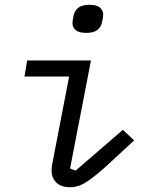

<svg xmlns="http://www.w3.org/2000/svg" viewBox="-20 -768 640 800"><path d="M340 -631Q308 -631 295 -643Q282 -655 282 -671Q282 -677 283 -684Q284 -691 286 -700Q290 -723 306 -735.5Q322 -748 352 -748Q384 -748 397 -736Q410 -724 410 -708Q410 -702 409 -695Q408 -688 406 -679Q402 -656 386 -643.5Q370 -631 340 -631ZM272 12Q234 12 214.5 -7.5Q195 -27 195 -57Q195 -67 196.5 -77.5Q198 -88 200 -97L268 -449H82L93 -516H359L272 -66L295 -57L492 -227L539 -183L448 -99Q413 -66 387.5 -45Q362 -24 342 -11Q322 2 305.5 7Q289 12 272 12Z"/></svg>

Font: IBM Plex Mono
Style: Italic
Weight: 400
Italic angle: -9°
Monospace: yes
Designer: Mike Abbink, Paul van der Laan, Pieter van Rosmalen
Foundry: Bold Monday
Version: Version 2.3